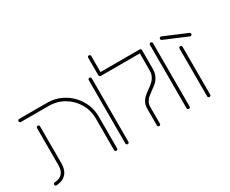

<svg xmlns="http://www.w3.org/2000/svg" viewBox="-100 -984 1578 1316"><g transform="rotate(-30 688.5 -326.5)"><path d="M23 -8.1Q23 -13 26.3 -16.3Q29.6 -19.6 34.1 -20Q115.2 -24.4 115.2 -110.4V-402.6Q115.2 -407.4 118.7 -411.1Q122.2 -414.8 127 -414.8Q131.9 -414.8 135.6 -411.1Q139.3 -407.4 139.3 -402.6V-110.4Q139.3 -58.1 112.6 -28.7Q85.9 0.7 36.3 3.7Q31.1 4.4 27 0.7Q23 -3 23 -8.1ZM509.3 4.1Q504.4 4.1 500.7 0.4Q497 -3.3 497 -8.1V-259.3Q497 -323 465.4 -377Q433.7 -431.1 379.6 -462.8Q325.6 -494.4 261.9 -494.4H40.4Q35.2 -494.4 31.9 -498Q28.5 -501.5 28.5 -506.7Q28.5 -511.9 32 -515.2Q35.6 -518.5 40.4 -518.5H261.9Q331.9 -518.5 391.5 -483.5Q451.1 -448.5 486.1 -388.9Q521.1 -329.3 521.1 -259.3V-8.1Q521.1 -3 517.6 0.6Q514.1 4.1 509.3 4.1Z M586.7 -8.5V-510.4Q586.7 -515.2 590.4 -518.7Q594.1 -522.2 598.9 -522.2Q603.7 -522.2 607.2 -518.7Q610.7 -515.2 610.7 -510.4V-8.5Q610.7 -3.7 607.4 -0.2Q604.1 3.3 598.9 3.3Q593.7 3.3 590.2 -0.2Q586.7 -3.7 586.7 -8.5Z M835.9 -8.1V-138.9Q835.9 -166.7 845.7 -186.7Q855.6 -206.7 870 -220Q884.4 -233.3 908.9 -250.4Q933 -267.8 947.4 -280.9Q961.9 -294.1 971.7 -313.9Q981.5 -333.7 981.5 -361.5V-506.3H1005.6V-361.5Q1005.6 -327.4 994.3 -303.5Q983 -279.6 967 -264.8Q951.1 -250 924.8 -231.9Q902.6 -215.9 890 -204.8Q877.4 -193.7 868.7 -177.4Q860 -161.1 860 -138.9V-8.1Q860 -3.3 856.5 0.4Q853 4.1 847.8 4.1Q843 4.1 839.4 0.6Q835.9 -3 835.9 -8.1ZM672.2 -657Q677 -657 680.6 -653.5Q684.1 -650 684.1 -644.8V-506.3H660V-644.8Q660 -650 663.7 -653.5Q667.4 -657 672.2 -657ZM660 -506.3Q660 -511.1 663.5 -514.6Q667 -518.1 672.2 -518.1H993.3Q998.5 -518.1 1002 -514.6Q1005.6 -511.1 1005.6 -506.3Q1005.6 -501.5 1002 -497.8Q998.5 -494.1 993.3 -494.1H672.2Q667.4 -494.1 663.7 -497.8Q660 -501.5 660 -506.3Z M1070.7 -8.5V-510.4Q1070.7 -515.2 1074.4 -518.7Q1078.1 -522.2 1083 -522.2Q1087.8 -522.2 1091.3 -518.7Q1094.8 -515.2 1094.8 -510.4V-8.5Q1094.8 -3.7 1091.5 -0.2Q1088.1 3.3 1083 3.3Q1077.8 3.3 1074.3 -0.2Q1070.7 -3.7 1070.7 -8.5Z M1150.4 -510Q1150.4 -515.2 1154.1 -518.7Q1157.8 -522.2 1162.6 -522.2Q1165.2 -522.2 1167.4 -521.1L1346.7 -445.6Q1350 -444.1 1352 -441.1Q1354.1 -438.1 1354.1 -434.4Q1354.1 -429.3 1350.4 -425.7Q1346.7 -422.2 1341.9 -422.2Q1339.3 -422.2 1337 -423.3L1157.4 -498.9Q1154.4 -500.4 1152.4 -503.3Q1150.4 -506.3 1150.4 -510ZM1233.7 -8.5V-386.7Q1233.7 -391.5 1237.2 -395Q1240.7 -398.5 1245.6 -398.5Q1250.7 -398.5 1254.3 -395Q1257.8 -391.5 1257.8 -386.7V-8.5Q1257.8 -3.3 1254.3 0.2Q1250.7 3.7 1245.6 3.7Q1240.7 3.7 1237.2 0.2Q1233.7 -3.3 1233.7 -8.5Z"/></g></svg>

Font: 26F Galaxy Hebrew Thin
Style: Regular
Weight: 100
Designer: C₂₉H₂₅N₃O₅
Version: Version 1.000